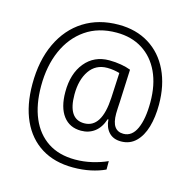

<svg xmlns="http://www.w3.org/2000/svg" viewBox="-115 -826 1023 1032"><g transform="rotate(15 396.5 -310.5)"><path d="M740 -353Q740 -284 724 -229Q708 -174 675 -142Q642 -110 593 -110Q550 -110 525.5 -136.5Q501 -163 498 -207H494Q478 -158 446 -134Q414 -110 371 -110Q307 -110 271.5 -157Q236 -204 236 -290Q236 -392 286.5 -453.5Q337 -515 421 -515Q455 -515 486.5 -509.5Q518 -504 541 -495L533 -313Q532 -296 531 -278.5Q530 -261 530 -248Q530 -199 546.5 -176Q563 -153 595 -153Q643 -153 667.5 -207Q692 -261 692 -354Q692 -451 659 -521.5Q626 -592 565 -630.5Q504 -669 421 -669Q320 -669 249 -620Q178 -571 140 -485Q102 -399 102 -287Q102 -184 134 -109Q166 -34 228 7Q290 48 380 48Q428 48 474.5 37Q521 26 558 9V56Q522 73 477 82.5Q432 92 380 92Q277 92 204 46.5Q131 1 92.5 -83.5Q54 -168 54 -285Q54 -416 99.5 -512.5Q145 -609 227.5 -661Q310 -713 421 -713Q518 -713 590 -668.5Q662 -624 701 -542.5Q740 -461 740 -353ZM287 -289Q287 -153 377 -153Q474 -153 483 -323L490 -463Q476 -467 458.5 -470Q441 -473 421 -473Q357 -473 322 -422Q287 -371 287 -289Z"/></g></svg>

Font: Noto Sans Sinhala SemiCondensed Light
Style: Regular
Weight: 300
Width: 4
Designer: Jelle Bosma - Monotype Design Team
Foundry: Monotype Imaging Inc.
Version: Version 2.006; ttfautohint (v1.8.4.7-5d5b)